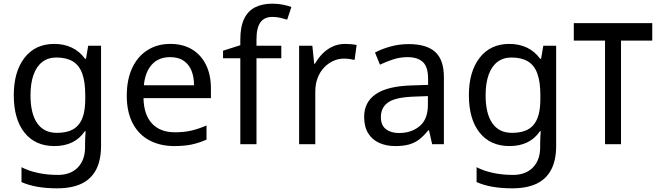

<svg xmlns="http://www.w3.org/2000/svg" viewBox="-20 -785 3580 1045"><path d="M275 -546Q328 -546 370.5 -526Q413 -506 443 -465H448L460 -536H530V9Q530 85 504 136.5Q478 188 425 214Q372 240 290 240Q232 240 183.5 231.5Q135 223 97 206V125Q135 145 186 156Q237 167 295 167Q364 167 403.5 126.5Q443 86 443 16V-5Q443 -17 444 -39.5Q445 -62 446 -71H442Q414 -30 372.5 -10Q331 10 276 10Q172 10 113.5 -63Q55 -136 55 -267Q55 -395 113.5 -470.5Q172 -546 275 -546ZM287 -472Q242 -472 210.5 -448Q179 -424 162.5 -378Q146 -332 146 -266Q146 -167 182.5 -114.5Q219 -62 289 -62Q330 -62 359 -72.5Q388 -83 407 -105.5Q426 -128 435 -163Q444 -198 444 -246V-267Q444 -340 427.5 -385Q411 -430 376 -451Q341 -472 287 -472Z M907 -546Q976 -546 1025.5 -516Q1075 -486 1101.5 -431.5Q1128 -377 1128 -304V-251H761Q763 -160 807.5 -112.5Q852 -65 932 -65Q983 -65 1022.5 -74.5Q1062 -84 1104 -102V-25Q1063 -7 1023 1.5Q983 10 928 10Q852 10 793.5 -21Q735 -52 702.5 -113.5Q670 -175 670 -264Q670 -352 699.5 -415Q729 -478 782.5 -512Q836 -546 907 -546ZM906 -474Q843 -474 806.5 -433.5Q770 -393 763 -321H1036Q1036 -367 1022 -401Q1008 -435 979.5 -454.5Q951 -474 906 -474Z M1511 -468H1376V0H1288V-468H1194V-509L1288 -539V-570Q1288 -639 1308.5 -682Q1329 -725 1368 -745Q1407 -765 1462 -765Q1494 -765 1520.5 -759.5Q1547 -754 1566 -747L1543 -678Q1527 -683 1506 -688Q1485 -693 1463 -693Q1419 -693 1397.5 -663.5Q1376 -634 1376 -571V-536H1511Z M1858 -546Q1873 -546 1890.5 -544.5Q1908 -543 1921 -540L1910 -459Q1897 -462 1881.5 -464Q1866 -466 1852 -466Q1821 -466 1793 -453Q1765 -440 1743 -416.5Q1721 -393 1708.5 -360Q1696 -327 1696 -286V0H1608V-536H1680L1690 -438H1694Q1711 -468 1735 -492.5Q1759 -517 1790 -531.5Q1821 -546 1858 -546Z M2204 -545Q2302 -545 2349 -502Q2396 -459 2396 -365V0H2332L2315 -76H2311Q2288 -47 2263.5 -27.5Q2239 -8 2207.5 1Q2176 10 2131 10Q2083 10 2044.5 -7Q2006 -24 1984 -59.5Q1962 -95 1962 -149Q1962 -229 2025 -272.5Q2088 -316 2219 -320L2310 -323V-355Q2310 -422 2281 -448Q2252 -474 2199 -474Q2157 -474 2119 -461.5Q2081 -449 2048 -433L2021 -499Q2056 -518 2104 -531.5Q2152 -545 2204 -545ZM2230 -259Q2130 -255 2091.5 -227Q2053 -199 2053 -148Q2053 -103 2080.5 -82Q2108 -61 2151 -61Q2219 -61 2264 -98.5Q2309 -136 2309 -214V-262Z M2752 -546Q2805 -546 2847.5 -526Q2890 -506 2920 -465H2925L2937 -536H3007V9Q3007 85 2981 136.5Q2955 188 2902 214Q2849 240 2767 240Q2709 240 2660.5 231.5Q2612 223 2574 206V125Q2612 145 2663 156Q2714 167 2772 167Q2841 167 2880.5 126.5Q2920 86 2920 16V-5Q2920 -17 2921 -39.5Q2922 -62 2923 -71H2919Q2891 -30 2849.5 -10Q2808 10 2753 10Q2649 10 2590.5 -63Q2532 -136 2532 -267Q2532 -395 2590.5 -470.5Q2649 -546 2752 -546ZM2764 -472Q2719 -472 2687.5 -448Q2656 -424 2639.5 -378Q2623 -332 2623 -266Q2623 -167 2659.5 -114.5Q2696 -62 2766 -62Q2807 -62 2836 -72.5Q2865 -83 2884 -105.5Q2903 -128 2912 -163Q2921 -198 2921 -246V-267Q2921 -340 2904.5 -385Q2888 -430 2853 -451Q2818 -472 2764 -472Z M3530 -659V-564H3360V0H3273V-564H3103V-659Z"/></svg>

Font: ukorean05
Style: Book
Weight: 400
Designer: Jelle Bosma - Monotype Design Team
Foundry: Monotype Imaging Inc.
Version: Version 2.003